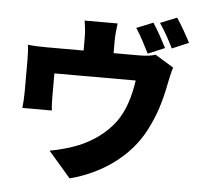

<svg xmlns="http://www.w3.org/2000/svg" viewBox="-61 -938 1123 1084"><g transform="rotate(5 500.0 -396.5)"><path d="M768 -835 674 -797C701 -758 730 -699 751 -658L846 -698C828 -733 793 -798 768 -835ZM899 -875 805 -837C832 -799 864 -740 884 -699L978 -739C961 -773 925 -837 899 -875ZM901 -592 796 -656C776 -649 749 -644 705 -644H559V-711C559 -744 561 -763 567 -813H380C388 -763 389 -744 389 -711V-644H180C140 -644 110 -645 73 -649C77 -624 78 -581 78 -558C78 -519 78 -419 78 -386C78 -355 76 -320 73 -291H240C237 -313 236 -348 236 -373C236 -404 236 -470 236 -501H697C683 -410 660 -330 612 -263C558 -190 482 -140 410 -110C363 -91 299 -73 247 -64L373 82C548 37 706 -71 788 -228C834 -316 859 -397 879 -502C883 -522 892 -566 901 -592Z"/></g></svg>

Font: Noto Sans HK Black
Style: Regular
Weight: 900
Designer: Ryoko NISHIZUKA 西塚涼子 (kana, bopomofo & ideographs); Paul D. Hunt (Latin, Greek & Cyrillic); Sandoll Communications 산돌커뮤니
Foundry: Adobe
Version: Version 2.004;hotconv 1.0.118;makeotfexe 2.5.65603